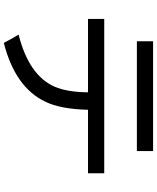

<svg xmlns="http://www.w3.org/2000/svg" viewBox="75 -876 849 1040"><g transform="rotate(90 500.0 -356.5)"><path d="M575.2 -408.2Q571.3 -257.8 531.2 -176.8Q454.1 -13.7 212.9 47.9Q191.4 5.9 168 -32.2Q388.7 -87.9 450.2 -227.5Q479.5 -295.9 480.5 -408.2H83V-496.1H918.9V-408.2ZM798.8 -672.9H204.1V-760.7H798.8Z"/></g></svg>

Font: MotoyaLCedar
Style: W3 mono
Weight: 400
Version: Version 1.01